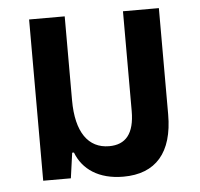

<svg xmlns="http://www.w3.org/2000/svg" viewBox="-45 -594 677 650"><g transform="rotate(-5 293.5 -269.0)"><path d="M349 10C459 10 518 -57 518 -187V-548H396V-209C396 -132 366 -97 310 -97C239 -97 198 -154 198 -263V-548H77V0H171L183 -86H189C211 -28 265 10 349 10Z"/></g></svg>

Font: Noto Sans Thai SemiCondensed Semi
Style: Regular
Weight: 600
Width: 4
Designer: Monotype Design Team
Foundry: Monotype Imaging Inc.
Version: Version 1.901